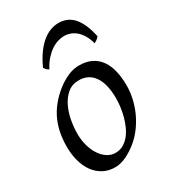

<svg xmlns="http://www.w3.org/2000/svg" viewBox="-171 -755 764 861"><g transform="rotate(-30 211.0 -324.0)"><path d="M326.2 -246.1Q326.2 -320.8 298.8 -360.4Q271.5 -399.9 221.2 -399.9Q186 -399.9 162.1 -379.6Q138.2 -359.4 123.5 -328.6Q108.9 -297.9 102.5 -262Q96.2 -226.1 96.2 -194.8Q96.2 -162.1 104.2 -133.1Q112.3 -104 126.7 -82.3Q141.1 -60.5 160.4 -47.9Q179.7 -35.2 202.1 -35.2Q224.6 -35.2 242.4 -45.2Q260.3 -55.2 274.2 -72Q288.1 -88.9 297.9 -110.6Q307.6 -132.3 314 -155.8Q320.3 -179.2 323.2 -202.6Q326.2 -226.1 326.2 -246.1ZM396 -272.9Q396 -240.2 388.7 -206.8Q381.3 -173.3 367.2 -141.8Q353 -110.4 332.3 -81.8Q311.5 -53.2 284.2 -30.8Q271.5 -20.5 257.3 -11.2Q243.2 -2 228.5 5.1Q213.9 12.2 198.7 16.1Q183.6 20 168.9 20Q134.8 20 108.2 5.6Q81.5 -8.8 63.2 -33.9Q44.9 -59.1 35.4 -93.5Q25.9 -127.9 25.9 -168Q25.9 -203.1 31.7 -235.6Q37.6 -268.1 50.8 -298.3Q64 -328.6 85.9 -356.4Q107.9 -384.3 140.1 -410.2Q165 -429.7 194.8 -443.4Q224.6 -457 254.9 -457Q293 -457 319.8 -443.4Q346.7 -429.7 363.5 -405.3Q380.4 -380.9 388.2 -347.2Q396 -313.5 396 -272.9ZM110.8 -528.8Q128.9 -568.4 148.7 -595Q168.5 -621.6 189 -637.7Q209.5 -653.8 230 -660.9Q250.5 -668 270 -668Q291.5 -668 310.3 -660.9Q329.1 -653.8 344.7 -637.5Q360.4 -621.1 372.6 -594.5Q384.8 -567.9 393.1 -528.8Q386.2 -520.5 379.9 -516.1Q373.5 -511.7 366.2 -507.8Q359.4 -534.7 347.9 -553.2Q336.4 -571.8 322.5 -583.3Q308.6 -594.7 293.2 -599.9Q277.8 -605 264.2 -605Q248.5 -605 231.2 -599.9Q213.9 -594.7 196.5 -583.3Q179.2 -571.8 162.4 -553.2Q145.5 -534.7 131.8 -507.8Q125 -511.7 120.4 -515.6Q115.7 -519.5 110.8 -528.8Z"/></g></svg>

Font: Gentium Plus Phon
Style: Italic
Weight: 400
Italic angle: -8°
Designer: J. Victor Gaultney, Annie Olsen, Iska Routamaa, Becca Hirsbrunner
Foundry: SIL International
Version: Version 5.000